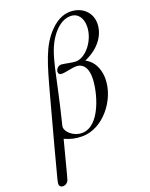

<svg xmlns="http://www.w3.org/2000/svg" viewBox="-185 -794 886 1133"><g transform="rotate(-20 257.5 -228.0)"><path d="M-13 227C-13 242 -2 249 10 249C23 249 36 241 42 231C47 223 47 221 108 -13C144 3 175 11 218 11C348 11 461 -131 461 -263C461 -291 455 -367 386 -403C484 -445 528 -519 528 -585C528 -661 468 -705 401 -705C375 -705 327 -700 271 -641C198 -564 171 -469 119 -277L43 5C-16 225 -13 218 -13 227ZM126 -79C126 -86 128 -91 129 -96C203 -391 206 -506 271 -600C301 -644 344 -680 392 -680C442 -680 465 -639 465 -591C465 -505 396 -417 332 -417C311 -417 257 -430 244 -430C223 -430 209 -411 209 -396C209 -385 216 -377 231 -377C253 -377 298 -390 323 -390C350 -390 391 -375 391 -294C391 -209 339 -8 223 -8C167 -8 126 -51 126 -79Z"/></g></svg>

Font: CMU Serif
Style: Italic
Weight: 500
Italic angle: -14.04°
Version: Version 0.7.0